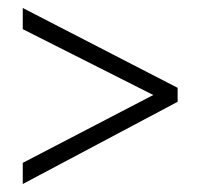

<svg xmlns="http://www.w3.org/2000/svg" viewBox="-20 -597 501 481"><path d="M37 -189V-136L425 -342V-377L37 -577V-524L364 -359Z"/></svg>

Font: Noto Sans Hebrew Condensed Light
Style: Regular
Weight: 300
Width: 3
Designer: Monotype Design Team
Foundry: Monotype Imaging Inc.
Version: Version 2.004